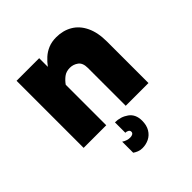

<svg xmlns="http://www.w3.org/2000/svg" viewBox="-197 -651 1008 1008"><g transform="rotate(-45 306.5 -147.0)"><path d="M380.9 0V-281.2Q380.9 -318.4 360.4 -333.5Q339.8 -348.6 314.5 -348.6Q287.1 -348.6 268.6 -334.5Q250 -320.3 236.3 -300.8V-433.6Q252 -455.1 272 -473.1Q292 -491.2 317.9 -502Q343.8 -512.7 377 -512.7Q427.7 -512.7 466.8 -489.7Q505.9 -466.8 527.8 -420.9Q549.8 -375 549.8 -307.6V0ZM68.4 0V-498H236.3V0ZM286.1 219.7Q270.5 219.7 257.3 214.4Q244.1 209 234.4 202.1V120.1Q255.9 134.8 280.3 134.8Q291 134.8 298.3 130.4Q305.7 126 305.7 117.2Q305.7 108.4 297.9 103.5Q290 98.6 279.3 98.6V21.5Q321.3 21.5 354 44.9Q386.7 68.4 386.7 116.2Q386.7 150.4 372.6 173.8Q358.4 197.3 335.4 208.5Q312.5 219.7 286.1 219.7Z"/></g></svg>

Font: Sen ExtraBold
Style: Regular
Weight: 800
Version: Version 2.000;gftools[0.9.31]